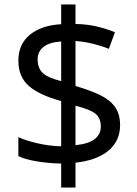

<svg xmlns="http://www.w3.org/2000/svg" viewBox="-20 -779 612 857"><path d="M253 -49Q198 -50 146 -58.5Q94 -67 62 -82V-167Q96 -151 149 -139Q202 -127 253 -126V-328Q154 -355 108 -396Q62 -437 62 -508Q62 -582 113.5 -624Q165 -666 253 -671V-759H317V-672Q370 -671 413.5 -660.5Q457 -650 493 -635L466 -561Q434 -574 395.5 -583.5Q357 -593 317 -596V-395Q383 -376 427 -354.5Q471 -333 493.5 -301.5Q516 -270 516 -220Q516 -150 464 -106.5Q412 -63 317 -53V58H253ZM253 -594Q199 -590 173.5 -569Q148 -548 148 -515Q148 -475 170.5 -453.5Q193 -432 253 -417ZM317 -131Q376 -137 403 -158.5Q430 -180 430 -214Q430 -252 406 -271.5Q382 -291 317 -307Z"/></svg>

Font: Noto Sans Batak
Style: Regular
Weight: 400
Designer: Monotype Design Team
Foundry: Monotype Imaging Inc.
Version: Version 2.002; ttfautohint (v1.8.4.7-5d5b)